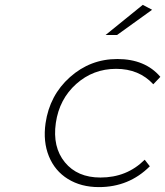

<svg xmlns="http://www.w3.org/2000/svg" viewBox="-20 -763 675 784"><path d="M166 -259.8Q182.6 -374 265.6 -448Q348.6 -522 459 -522Q572.8 -522 634.8 -449.2L606 -418.9Q547.9 -481.9 454.1 -481.9Q360.4 -481.9 291.3 -420.2Q222.2 -358.4 208 -261.2Q193.8 -162.6 244.9 -100.3Q295.9 -38.1 390.1 -38.1Q498 -38.1 570.8 -110.8L591.8 -84Q506.8 1 383.8 1Q311 1 257.6 -32Q204.1 -64.9 179.7 -124.8Q155.3 -184.6 166 -259.8ZM411.1 -620.1 563 -743.2 601.1 -723.1 458 -620.1Z"/></svg>

Font: Trueno UltraLight
Style: Italic
Weight: 250
Designer: Julieta Ulanovsky
Foundry: Julieta Ulanovsky
Version: Version 3.001b | FøM Fix